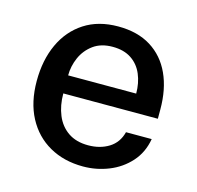

<svg xmlns="http://www.w3.org/2000/svg" viewBox="-84 -615 733 714"><g transform="rotate(15 282.0 -258.5)"><path d="M153.5 -233.5Q153.5 -187 168.8 -150.2Q184 -113.5 215 -92.2Q246 -71 292 -71Q338 -71 371.8 -92Q405.5 -113 416 -154.5H515Q506 -101.5 472.8 -64.5Q439.5 -27.5 392.5 -8.8Q345.5 10 294 10Q220.5 10 164.5 -21.8Q108.5 -53.5 77.2 -112.5Q46 -171.5 46 -253Q46 -333.5 74.5 -395.2Q103 -457 157 -492Q211 -527 287 -527Q362 -527 413.2 -495Q464.5 -463 491 -405.2Q517.5 -347.5 517.5 -269V-233.5ZM153.5 -303H415.5Q415.5 -343.5 401.5 -376.8Q387.5 -410 358.8 -429.2Q330 -448.5 286.5 -448.5Q242 -448.5 212.5 -427Q183 -405.5 168.2 -372Q153.5 -338.5 153.5 -303Z"/></g></svg>

Font: Public Sans Medium
Style: Regular
Weight: 500
Designer: The Public Sans Project Authors: Dan O. Williams and USWDS (Libre Franklin designed by Pablo Impallari and Rodrigo Fuenz
Version: Version 1.007